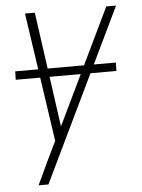

<svg xmlns="http://www.w3.org/2000/svg" viewBox="-53 -562 605 819"><g transform="rotate(-5 250.0 -152.5)"><path d="M79 215Q90 191 101 168Q112 145 123 121L166 32L85 -520H127L196 -27L433 -520H475L121 215ZM452 -242H21L22 -278H453Z"/></g></svg>

Font: Iosevka Extralight Oblique
Style: Regular
Weight: 200
Italic angle: -9°
Monospace: yes
Designer: Belleve Invis
Foundry: Belleve Invis
Version: Version 32.5.0; ttfautohint (v1.8.4)